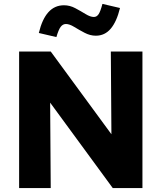

<svg xmlns="http://www.w3.org/2000/svg" viewBox="-20 -964 828 984"><path d="M78 0V-700H240L551 -276L548 -700H710V0H558L237 -438L240 0ZM269 -774 179 -795Q196 -866 228 -901.5Q260 -937 308 -937Q338 -937 366 -922Q394 -907 418.5 -892Q443 -877 461 -877Q476 -877 485.5 -891.5Q495 -906 505 -944L595 -923Q578 -853 547.5 -817Q517 -781 471 -781Q442 -781 413.5 -796Q385 -811 360.5 -826Q336 -841 318 -841Q302 -841 291 -826.5Q280 -812 269 -774Z"/></svg>

Font: Red Hat Text VF
Style: Regular
Weight: 300
Designer: Pentagram, MCKL
Foundry: Pentagram, MCKL
Version: Version 1.023